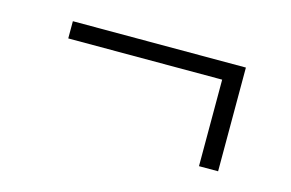

<svg xmlns="http://www.w3.org/2000/svg" viewBox="-44 -444 588 388"><g transform="rotate(15 250.0 -249.5)"><path d="M391 -141V-322H69V-358H431V-141Z"/></g></svg>

Font: Zed Sans Extralight
Style: Regular
Weight: 200
Designer: Belleve Invis
Foundry: Belleve Invis
Version: Version 1.0.0; ttfautohint (v1.8.4)